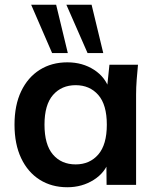

<svg xmlns="http://www.w3.org/2000/svg" viewBox="-20 -777 660 807"><path d="M263 10Q197 10 147 -21.5Q97 -53 69 -112Q41 -171 41 -253Q41 -335 69 -393.5Q97 -452 147 -483.5Q197 -515 263 -515Q327 -515 375.5 -483.5Q424 -452 440 -399H429L440 -505H560Q557 -474 554.5 -442Q552 -410 552 -379V0H428L427 -104H439Q423 -52 374 -21Q325 10 263 10ZM298 -86Q357 -86 393 -127.5Q429 -169 429 -253Q429 -337 393 -378Q357 -419 298 -419Q239 -419 203 -378Q167 -337 167 -253Q167 -169 202.5 -127.5Q238 -86 298 -86ZM348 -554 259 -757H365L414 -554ZM199 -554 111 -757H216L265 -554Z"/></svg>

Font: Mulish ExtraLight
Style: Regular
Weight: 200
Designer: Vernon Adams
Foundry: Vernon Adams
Version: Version 3.603